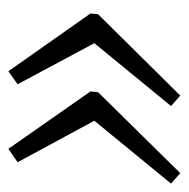

<svg xmlns="http://www.w3.org/2000/svg" viewBox="-24 -549 450 458"><g transform="rotate(-90 201.0 -320.0)"><path d="M202 -115 177 -137 327 -320 229 -503 260 -525 398 -329 396 -311ZM17 -115 -8 -137 142 -320 43 -503 75 -525 212 -329 210 -311Z"/></g></svg>

Font: Pathway Extreme 8pt Thin 12pt ExtraLight
Style: Italic
Weight: 250
Italic angle: -8°
Version: Version 1.001;gftools[0.9.26]